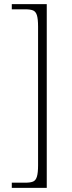

<svg xmlns="http://www.w3.org/2000/svg" viewBox="-20 -780 346 928"><path d="M37 128V103H102Q127 103 140 97.5Q153 92 158.5 73.5Q164 55 164 19V-651Q164 -688 158.5 -706Q153 -724 140 -729.5Q127 -735 102 -735H37V-760H206V128Z"/></svg>

Font: Noto Serif Hebrew ExtraLight
Style: Regular
Weight: 250
Version: Version 2.003